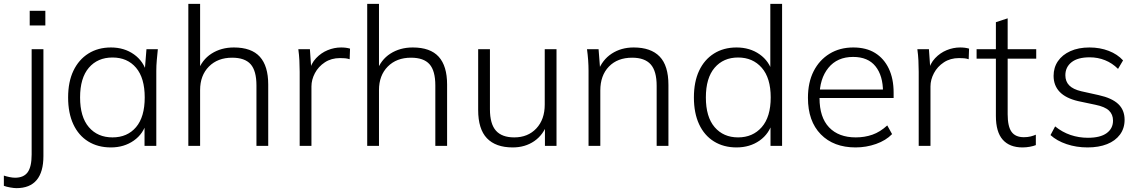

<svg xmlns="http://www.w3.org/2000/svg" viewBox="-74 -756 5905 995"><path d="M11 219Q-1 219 -21 215.5Q-41 212 -54 207V154Q-42 158 -25.5 161.5Q-9 165 4 165Q49 165 69.5 136.5Q90 108 90 45V-501H151V53Q151 135 116 177Q81 219 11 219ZM80 -624V-700H161V-624Z M501 8Q433 8 383 -23Q333 -54 306 -112Q279 -170 279 -251Q279 -332 306.5 -389.5Q334 -447 384 -478.5Q434 -510 501 -510Q570 -510 620.5 -474Q671 -438 687 -376H675L685 -501H744Q741 -472 738.5 -444Q736 -416 736 -389V0H675V-125H686Q670 -63 619.5 -27.5Q569 8 501 8ZM509 -44Q586 -44 631 -97Q676 -150 676 -251Q676 -352 631 -405Q586 -458 509 -458Q432 -458 386.5 -405Q341 -352 341 -251Q341 -150 386.5 -97Q432 -44 509 -44Z M902 0V-736H963V-385H951Q972 -446 1022 -478Q1072 -510 1138 -510Q1229 -510 1272.5 -462Q1316 -414 1316 -318V0H1255V-313Q1255 -389 1225 -423Q1195 -457 1129 -457Q1054 -457 1008.5 -411Q963 -365 963 -289V0Z M1479 0V-384Q1479 -413 1477.5 -442.5Q1476 -472 1472 -501H1532L1540 -386L1528 -385Q1538 -427 1564 -454.5Q1590 -482 1624 -496Q1658 -510 1694 -510Q1707 -510 1718.5 -508.5Q1730 -507 1740 -504L1738 -449Q1726 -453 1714 -454Q1702 -455 1688 -455Q1643 -455 1609.5 -433Q1576 -411 1558 -377Q1540 -343 1540 -308V0Z M1829 0V-736H1890V-385H1878Q1899 -446 1949 -478Q1999 -510 2065 -510Q2156 -510 2199.5 -462Q2243 -414 2243 -318V0H2182V-313Q2182 -389 2152 -423Q2122 -457 2056 -457Q1981 -457 1935.5 -411Q1890 -365 1890 -289V0Z M2583 8Q2495 8 2449.5 -39.5Q2404 -87 2404 -186V-501H2465V-190Q2465 -114 2496 -79Q2527 -44 2591 -44Q2662 -44 2705.5 -90.5Q2749 -137 2749 -214V-501H2810V0H2750V-118H2763Q2742 -57 2694.5 -24.5Q2647 8 2583 8Z M2976 0V-389Q2976 -416 2974 -444Q2972 -472 2968 -501H3028L3037 -386H3025Q3047 -446 3096 -478Q3145 -510 3210 -510Q3299 -510 3344.5 -463Q3390 -416 3390 -316V0H3329V-311Q3329 -388 3298 -422.5Q3267 -457 3202 -457Q3126 -457 3081.5 -411Q3037 -365 3037 -287V0Z M3743 8Q3676 8 3626 -23Q3576 -54 3549 -112Q3522 -170 3522 -251Q3522 -332 3549 -389.5Q3576 -447 3626 -478.5Q3676 -510 3743 -510Q3812 -510 3862.5 -474.5Q3913 -439 3930 -377H3918V-736H3979V0H3919V-126H3930Q3913 -63 3862.5 -27.5Q3812 8 3743 8ZM3751 -44Q3827 -44 3873.5 -97Q3920 -150 3920 -251Q3920 -352 3873.5 -405Q3827 -458 3751 -458Q3675 -458 3629.5 -405Q3584 -352 3584 -251Q3584 -150 3629.5 -97Q3675 -44 3751 -44Z M4360 8Q4246 8 4179.5 -60Q4113 -128 4113 -249Q4113 -329 4142.5 -387Q4172 -445 4225 -477.5Q4278 -510 4348 -510Q4415 -510 4461 -481.5Q4507 -453 4532 -400.5Q4557 -348 4557 -276V-248H4157V-292H4519L4502 -279Q4502 -364 4463 -412.5Q4424 -461 4347 -461Q4265 -461 4219 -404.5Q4173 -348 4173 -255V-248Q4173 -148 4222.5 -96Q4272 -44 4361 -44Q4407 -44 4447 -58Q4487 -72 4524 -106L4549 -61Q4517 -28 4466 -10Q4415 8 4360 8Z M4687 0V-384Q4687 -413 4685.5 -442.5Q4684 -472 4680 -501H4740L4748 -386L4736 -385Q4746 -427 4772 -454.5Q4798 -482 4832 -496Q4866 -510 4902 -510Q4915 -510 4926.5 -508.5Q4938 -507 4948 -504L4946 -449Q4934 -453 4922 -454Q4910 -455 4896 -455Q4851 -455 4817.5 -433Q4784 -411 4766 -377Q4748 -343 4748 -308V0Z M5225 8Q5158 8 5122.5 -32Q5087 -72 5087 -155V-452H4987V-501H5087V-641L5148 -661V-501H5296V-452H5148V-164Q5148 -101 5168 -73Q5188 -45 5232 -45Q5252 -45 5267.5 -49Q5283 -53 5294 -58V-4Q5282 1 5263 4.5Q5244 8 5225 8Z M5562 8Q5504 8 5453.5 -9Q5403 -26 5370 -56L5394 -101Q5431 -71 5474 -56.5Q5517 -42 5564 -42Q5628 -42 5661 -66Q5694 -90 5694 -131Q5694 -163 5673 -183Q5652 -203 5603 -213L5513 -232Q5449 -247 5417.5 -280Q5386 -313 5386 -363Q5386 -406 5408.5 -439Q5431 -472 5473 -491Q5515 -510 5572 -510Q5626 -510 5671.5 -492.5Q5717 -475 5746 -443L5720 -399Q5690 -429 5652.5 -444Q5615 -459 5573 -459Q5511 -459 5479 -433.5Q5447 -408 5447 -366Q5447 -334 5467 -313.5Q5487 -293 5530 -283L5620 -263Q5688 -248 5721 -217Q5754 -186 5754 -135Q5754 -91 5730 -58.5Q5706 -26 5663 -9Q5620 8 5562 8Z"/></svg>

Font: Mulish ExtraLight Light
Style: Regular
Weight: 300
Version: Version 3.603